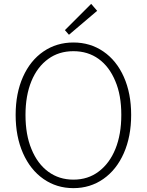

<svg xmlns="http://www.w3.org/2000/svg" viewBox="-20 -961 760 994"><path d="M61 -366Q61 -478 99 -563Q137 -648 205 -694.5Q273 -741 360 -741Q447 -741 515 -694.5Q583 -648 621 -563Q659 -478 659 -366Q659 -254 621 -168Q583 -82 515 -34.5Q447 13 360 13Q273 13 205 -34.5Q137 -82 99 -168Q61 -254 61 -366ZM491 -73Q547 -115 577.5 -190Q608 -265 608 -366Q608 -469 577 -541Q546 -616 490.5 -656Q435 -696 360 -696Q285 -696 230 -656Q173 -615 142.5 -540.5Q112 -466 112 -366Q112 -263 143 -189Q174 -113 230 -72Q286 -31 360 -31Q436 -31 491 -73ZM316 -805 452 -941 483 -905 337 -781Z"/></svg>

Font: Merged Yaku Han JP ExtraLight
Style: Regular
Weight: 250
Designer: Ryoko NISHIZUKA 西塚涼子 (kana, bopomofo & ideographs); Paul D. Hunt (Latin, Greek & Cyrillic); Sandoll Communications 산돌커뮤니
Foundry: Adobe
Version: Version 2.004